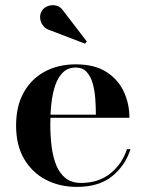

<svg xmlns="http://www.w3.org/2000/svg" viewBox="-20 -722 570 752"><path d="M281 10Q213 10 159.2 -18.2Q105.5 -46.5 74.2 -100Q43 -153.5 43 -230Q43 -306.5 73 -360Q103 -413.5 155.8 -441.8Q208.5 -470 276.5 -470Q350.5 -470 396.8 -440.2Q443 -410.5 465 -362.8Q487 -315 487 -260.5H110V-273H355.5Q355.5 -302.5 353.2 -334.8Q351 -367 343.2 -394.8Q335.5 -422.5 319.5 -440Q303.5 -457.5 276.5 -457.5Q247 -457.5 227.5 -439.2Q208 -421 197 -389.5Q186 -358 181.5 -318.5Q177 -279 177 -236Q177 -190 182.2 -148.2Q187.5 -106.5 200.5 -74.5Q213.5 -42.5 237.2 -24Q261 -5.5 297.5 -5.5Q366.5 -5.5 412.8 -43.2Q459 -81 477.5 -138H491Q471.5 -74.5 419.8 -32.2Q368 10 281 10ZM313 -551 176 -603.5Q158.5 -608.5 148.5 -621.8Q138.5 -635 137.2 -651.2Q136 -667.5 144.5 -680.5Q152 -692 167.2 -698Q182.5 -704 199.8 -700.2Q217 -696.5 229.5 -677.5L320 -559.5Z"/></svg>

Font: Bodoni Moda 18pt SemiBold
Style: Regular
Weight: 600
Designer: Owen Earl
Foundry: indestructible type
Version: Version 2.005